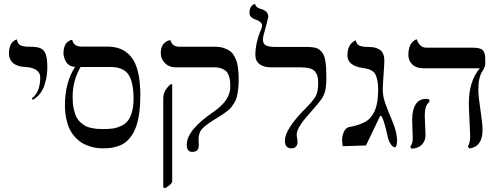

<svg xmlns="http://www.w3.org/2000/svg" viewBox="-20 -766 2604 1006"><path d="M151.9 -243.2 146 -250Q190.9 -283.2 190.9 -360.8Q190.9 -385.3 169.9 -399.4Q148.9 -413.6 111.8 -415Q70.8 -417 48.8 -435.5Q26.9 -454.1 26.9 -486.8Q26.9 -505.4 31.2 -519.8Q35.6 -534.2 41.7 -541.3Q47.9 -548.3 54 -552.7Q60.1 -557.1 64.5 -558.1L68.8 -559.1Q70.8 -545.4 77.1 -537.1Q83.5 -528.8 95.5 -525.6Q107.4 -522.5 116 -521.7Q124.5 -521 140.1 -521Q176.3 -521 194.3 -512.2Q212.4 -503.4 220.2 -480.5Q228 -457.5 228 -411.1Q228 -392.1 225.1 -371.6Q222.2 -351.1 214.8 -325.4Q207.5 -299.8 191.2 -277.6Q174.8 -255.4 151.9 -243.2Z M519.5 11.2Q503.9 11.2 488 9.3Q472.2 7.3 451.9 1.2Q431.6 -4.9 413.8 -14.9Q396 -24.9 378.4 -42.5Q360.8 -60.1 348.4 -83Q335.9 -106 328.1 -139.9Q320.3 -173.8 320.3 -214.8Q320.3 -334 373.5 -416Q356.9 -416 344.2 -423.8Q331.5 -431.6 325.2 -443.4Q318.8 -455.1 315.7 -466.1Q312.5 -477.1 312.5 -485.8Q312.5 -504.9 317.1 -519.5Q321.8 -534.2 328.6 -541Q335.4 -547.9 342.3 -551.8Q348.6 -555.7 353.5 -556.6L358.4 -557.1Q365.7 -522 406.7 -522H540.5Q581.5 -522 612.1 -509.5Q642.6 -497.1 666.5 -468.8Q690.4 -440.4 702.9 -389.4Q715.3 -338.4 715.3 -266.1Q715.3 -214.8 709.5 -173.6Q703.6 -132.3 693.6 -103.8Q683.6 -75.2 668.7 -54.2Q653.8 -33.2 637.7 -20.8Q621.6 -8.3 600.6 -1Q579.6 6.3 561 8.8Q542.5 11.2 519.5 11.2ZM558.6 -415H402.3Q360.4 -344.2 360.4 -256.8Q360.4 -223.1 366.2 -196.3Q372.1 -169.4 380.9 -152.3Q389.6 -135.3 404.1 -122.8Q418.5 -110.4 431.2 -104.2Q443.8 -98.1 462.4 -94.7Q481 -91.3 492.7 -90.6Q504.4 -89.8 522.5 -89.8Q550.8 -89.8 571.5 -92.8Q592.3 -95.7 613.8 -105.5Q635.3 -115.2 648.9 -132.1Q662.6 -148.9 671.1 -178.5Q679.7 -208 679.7 -249Q679.7 -334 653.6 -374.5Q627.4 -415 558.6 -415Z M1020.5 -38.1Q1020.5 -35.6 1021 -23.2Q1021.5 -10.7 1021.5 -2.9Q1021.5 29.8 987.3 29.8Q958.5 29.8 958.5 -7.8Q958.5 -84.5 1099.1 -180.2Q1106.9 -185.1 1118.7 -194.6Q1130.4 -204.1 1147.2 -221.2Q1164.1 -238.3 1175.3 -262Q1186.5 -285.6 1186.5 -310.1Q1186.5 -326.7 1185.8 -337.9Q1185.1 -349.1 1180.4 -364.7Q1175.8 -380.4 1167.5 -389.9Q1159.2 -399.4 1143.1 -406.2Q1127 -413.1 1104.5 -413.1H901.4Q866.7 -413.1 844.5 -434.8Q822.3 -456.5 822.3 -487.8Q822.3 -506.3 827.6 -520Q833 -533.7 840.3 -540Q847.7 -546.4 855.2 -550.3Q862.8 -554.2 868.2 -554.7L873.5 -555.2Q880.9 -521 922.4 -521H1108.4Q1133.3 -521 1152.8 -514.4Q1172.4 -507.8 1185.1 -498.5Q1197.8 -489.3 1206.8 -473.1Q1215.8 -457 1220.2 -443.6Q1224.6 -430.2 1227.1 -409.4Q1229.5 -388.7 1230 -376.2Q1230.5 -363.8 1230.5 -344.2Q1230.5 -317.4 1227.5 -295.4Q1224.6 -273.4 1220.7 -257.6Q1216.8 -241.7 1207.5 -227.1Q1198.2 -212.4 1191.4 -203.6Q1184.6 -194.8 1169.7 -183.3Q1154.8 -171.9 1145.8 -166Q1136.7 -160.2 1117.2 -147.9Q1064.5 -116.7 1042.5 -94.7Q1020.5 -72.8 1020.5 -38.1ZM845.2 220.2 835.4 215.8V-251Q835.4 -291 873.5 -324.2H882.3V184.1Q882.3 197.8 845.2 220.2Z M1357.9 -558.1Q1357.9 -535.2 1374.3 -527.6Q1390.6 -520 1422.9 -520H1592.8Q1614.7 -520 1630.6 -516.1Q1646.5 -512.2 1657.2 -502.7Q1668 -493.2 1674.3 -481.4Q1680.7 -469.7 1684.1 -450.2Q1687.5 -430.7 1688.7 -410.9Q1689.9 -391.1 1689.9 -360.8Q1689.9 -315.4 1684.1 -291.3Q1678.2 -267.1 1664.1 -246.3Q1649.9 -225.6 1610.8 -182.1Q1581.5 -148.4 1570.1 -134.3Q1558.6 -120.1 1546.6 -98.6Q1534.7 -77.1 1534.7 -61Q1534.7 -52.7 1536.9 -41.5Q1539.1 -30.3 1539.1 -24.9Q1539.1 11.2 1505.9 11.2Q1472.7 11.2 1472.7 -29.8Q1472.7 -89.8 1584 -201.2Q1623.5 -241.2 1635.3 -263.9Q1647 -286.6 1647 -332Q1647 -352.5 1643.8 -365.7Q1640.6 -378.9 1631.3 -390.6Q1622.1 -402.3 1602.8 -407.7Q1583.5 -413.1 1553.7 -413.1H1400.9Q1362.3 -413.1 1340.1 -429.7Q1317.9 -446.3 1317.9 -479Q1317.9 -534.2 1341.8 -597.2Q1353 -619.6 1353 -632.8Q1353 -651.4 1320.8 -663.1Q1287.1 -673.8 1287.1 -698.2Q1287.1 -710.9 1290.3 -720.2Q1293.5 -729.5 1297.9 -734.1Q1302.2 -738.8 1306.2 -741.2Q1311 -744.1 1314 -745.1L1316.9 -746.1Q1318.8 -726.1 1346.7 -719.2Q1385.7 -708.5 1385.7 -678.2Q1385.7 -675.8 1377.2 -642.1Q1368.7 -608.4 1366.7 -602.1Q1357.9 -576.7 1357.9 -558.1Z M1985.4 -295.9Q1985.4 -261.7 1999.3 -222.9Q2013.2 -184.1 2031.7 -141.1Q2050.3 -98.1 2056.6 -64.9Q2060.5 -45.4 2060.5 -29.8Q2060.5 -6.3 2052.2 5.9Q2036.6 5.9 2025.6 -13.4Q2014.6 -32.7 2009.5 -57.4Q2004.4 -82 1996.1 -112.3Q1987.8 -142.6 1978.5 -158.2H1971.7L1897.5 -3.9L1775.4 0Q1775.4 -2 1773.9 -12.2Q1772.5 -22.5 1772.5 -30.8Q1772.5 -41 1773.4 -46.9Q1782.2 -94.2 1808.6 -100.1Q1864.7 -110.4 1896.2 -129.2Q1927.7 -147.9 1944.6 -188Q1961.4 -228 1961.4 -295.9Q1961.4 -324.2 1957.3 -344.2Q1953.1 -364.3 1947 -376Q1940.9 -387.7 1929.2 -395Q1917.5 -402.3 1906.7 -405Q1896 -407.7 1878.4 -410.2Q1800.3 -422.4 1800.3 -476.1Q1800.3 -495.1 1804.9 -510.3Q1809.6 -525.4 1815.9 -533.2Q1822.3 -541 1828.6 -545.9Q1834.5 -551.3 1839.4 -552.7L1844.2 -554.2Q1846.7 -542 1853.3 -534.4Q1859.9 -526.9 1870.8 -524.2Q1881.8 -521.5 1889.2 -520.8Q1896.5 -520 1909.7 -520Q1927.2 -520 1940.7 -517.3Q1954.1 -514.6 1967 -507.3Q1980 -500 1986.8 -485.1Q1993.7 -470.2 1993.7 -448.2Q1993.7 -429.7 1989.5 -372.3Q1985.4 -314.9 1985.4 -295.9Z M2486.3 -295.9Q2486.3 -262.7 2497.3 -190.4Q2508.3 -118.2 2508.3 -85Q2508.3 2 2439.5 12.2L2431.6 2Q2443.4 -19.5 2443.4 -48.8Q2443.4 -69.8 2439.9 -136Q2436.5 -202.1 2436.5 -223.1Q2436.5 -340.8 2493.7 -408.2H2198.2Q2161.6 -408.2 2140.6 -428Q2119.6 -447.8 2119.6 -479Q2119.6 -500 2124.3 -515.9Q2128.9 -531.7 2135.5 -539.8Q2142.1 -547.9 2148.9 -552.7Q2154.8 -557.6 2159.7 -558.6L2164.6 -560.1Q2168.5 -542 2181.9 -529.1Q2195.3 -516.1 2213.4 -516.1H2459.5Q2497.1 -516.1 2509.8 -502.4Q2522.5 -488.8 2522.5 -458V-434.1Q2522.5 -421.4 2516.8 -409.4Q2511.2 -397.5 2504.4 -387.7Q2497.6 -377.9 2491.9 -354Q2486.3 -330.1 2486.3 -295.9ZM2205.6 -159.2Q2205.6 -149.4 2207.5 -108.4Q2209.5 -67.4 2209.5 -58.1Q2209.5 -27.8 2190.7 -8.3Q2171.9 11.2 2136.2 13.2L2129.4 2Q2142.6 -12.7 2142.6 -41Q2142.6 -49.8 2141.1 -89.1Q2139.6 -128.4 2139.6 -138.2Q2139.6 -190.4 2158 -219.2Q2176.3 -248 2212.4 -248Q2223.1 -248 2229.5 -244.1V-231Q2205.6 -216.3 2205.6 -159.2Z"/></svg>

Font: Linux Biolinum
Style: Regular
Weight: 400
Designer: Philipp H. Poll
Foundry: Philipp H. Poll
Version: Version 0.6.4